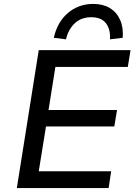

<svg xmlns="http://www.w3.org/2000/svg" viewBox="-20 -961 693 981"><path d="M66 0 178 -705H647L633 -619H263L228 -399H578L564 -315H215L178 -86H548L535 0ZM317 -760 255 -768Q273 -849 327.5 -895Q382 -941 456 -941Q506 -941 541 -920Q576 -899 593.5 -860Q611 -821 607 -768L542 -760Q545 -811 521.5 -842Q498 -873 446 -873Q396 -873 363 -843Q330 -813 317 -760Z"/></svg>

Font: Nunito Sans 7pt Medium
Style: Italic
Weight: 500
Italic angle: -9°
Designer: Vernon Adams
Foundry: Vernon Adams
Version: Version 3.101;gftools[0.9.27]